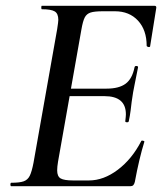

<svg xmlns="http://www.w3.org/2000/svg" viewBox="-20 -645 565 665"><path d="M19 -12Q48 -12 62 -17Q76 -22 83 -36Q90 -50 96 -81L178 -544Q182 -570 182 -576Q182 -598 169.5 -605.5Q157 -613 125 -613Q123 -613 123 -619Q123 -625 125 -625H515Q523 -625 521 -616L500 -485Q500 -482 496 -482Q493 -482 490.5 -483.5Q488 -485 488 -486Q488 -541 458 -573.5Q428 -606 378 -606H337Q307 -606 293.5 -601.5Q280 -597 273.5 -584.5Q267 -572 262 -543L181 -85Q178 -67 178 -55Q178 -34 190 -27Q202 -20 233 -20H288Q339 -20 388 -57Q437 -94 469 -156Q469 -158 473 -158Q476 -158 478.5 -156.5Q481 -155 480 -154Q462 -96 447 -15Q445 -7 441.5 -3.5Q438 0 431 0H19Q16 0 16 -6Q16 -12 19 -12ZM414 -226Q416 -242 416 -249Q416 -312 342 -312H183L186 -338H349Q392 -338 415 -355Q438 -372 446 -412Q447 -417 453 -416.5Q459 -416 458 -411Q449 -365 446 -351Q445 -344 441 -325L436 -292Q435 -283 432.5 -263Q430 -243 426 -225Q425 -221 419 -221.5Q413 -222 414 -226Z"/></svg>

Font: Cormorant Garamond SemiBold
Style: Italic
Weight: 600
Italic angle: -10°
Designer: Christian Thalmann (Catharsis Fonts)
Foundry: Catharsis Fonts
Version: Version 4.000